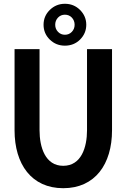

<svg xmlns="http://www.w3.org/2000/svg" viewBox="-20 -968 698 1005"><path d="M269 -838.4C269 -853 273.9 -865.7 283.7 -876C293.5 -886.2 305.7 -891.1 319.8 -891.1C334 -891.1 346.2 -886.2 356 -876C365.7 -865.7 370.6 -853 370.6 -838.4C370.6 -823.7 365.7 -811.5 356 -801.3C346.2 -791 334 -786.1 319.8 -786.1C305.7 -786.1 293.5 -791 283.7 -801.3C273.9 -811.5 269 -823.7 269 -838.4ZM208 -838.4C208 -808.1 218.8 -782.2 240.7 -760.7C262.7 -739.3 289.1 -729 319.8 -729C350.6 -729 377.4 -739.3 398.9 -760.7C420.4 -782.2 431.6 -808.1 431.6 -838.4C431.6 -868.7 420.4 -894.5 398.9 -916C377.4 -937.5 350.6 -948.2 319.8 -948.2C289.1 -948.2 262.7 -937.5 240.7 -916C218.8 -894.5 208 -868.7 208 -838.4ZM311 17.1C477.5 17.1 566.4 -108.4 566.4 -286.1V-710.9H435.5V-286.1C435.5 -197.3 405.8 -100.1 311 -100.1C216.8 -100.1 187 -197.3 187 -286.1V-710.9H56.2V-286.1C56.2 -108.4 145 17.1 311 17.1Z"/></svg>

Font: Tuffy
Style: Bold
Weight: 700
Designer: Thatcher Ulrich, Karoly Barta, Michael Everson
Version: Version 001.270